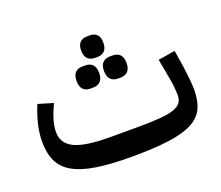

<svg xmlns="http://www.w3.org/2000/svg" viewBox="-106 -763 1070 928"><g transform="rotate(-20 429.0 -298.5)"><path d="M424 12Q317 12 244 0.5Q171 -11 126 -36.5Q81 -62 61.5 -103.5Q42 -145 42 -205Q42 -285 83 -384L160 -361Q141 -321 131 -287.5Q121 -254 121 -225Q121 -166 176.5 -139.5Q232 -113 358 -113H498Q567 -113 612.5 -116.5Q658 -120 685 -129Q712 -138 723.5 -153Q735 -168 735 -191Q735 -207 733 -231.5Q731 -256 723 -297L707 -384L794 -398L808 -311Q813 -273 816 -242.5Q819 -212 819 -191Q819 -132 800 -93Q781 -54 735.5 -31Q690 -8 614 2Q538 12 424 12ZM491 -366Q468 -366 454 -380Q440 -394 440 -423Q440 -453 454 -466.5Q468 -480 491 -480H505Q528 -480 542 -466.5Q556 -453 556 -423Q556 -394 542 -380Q528 -366 505 -366ZM349 -366Q326 -366 312.5 -380Q299 -394 299 -423Q299 -453 312.5 -466.5Q326 -480 349 -480H364Q387 -480 401 -466.5Q415 -453 415 -423Q415 -394 401 -380Q387 -366 364 -366ZM420 -498Q398 -498 384 -511.5Q370 -525 370 -554Q370 -583 384 -596Q398 -609 420 -609H435Q457 -609 470.5 -596Q484 -583 484 -554Q484 -525 470.5 -511.5Q457 -498 435 -498Z"/></g></svg>

Font: IBM Plex Sans Arabic Medium
Style: Regular
Weight: 500
Designer: Mike Abbink, Paul van der Laan, Pieter van Rosmalen, Wael Morcos, Khajak Apelian
Foundry: Bold Monday
Version: Version 1.1